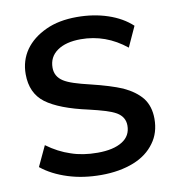

<svg xmlns="http://www.w3.org/2000/svg" viewBox="-82 -795 807 877"><g transform="rotate(-10 322.0 -356.0)"><path d="M318 9Q234 9 165 -13Q92 -36 43 -76L87 -170Q140 -131 196 -113Q250 -94 319 -94Q393 -94 434 -120Q474 -145 474 -193Q474 -233 437 -255Q418 -266 387 -275.5Q356 -285 313 -295Q180 -324 118 -370Q57 -416 57 -504Q57 -567 91 -616Q125 -664 188 -693Q248 -721 332 -721Q409 -721 475 -699Q541 -677 585 -636L542 -542Q448 -618 332 -618Q263 -618 223 -590Q183 -562 183 -512Q183 -471 219 -448Q236 -437 266.5 -427Q297 -417 340 -407Q431 -385 485 -362Q541 -336 571 -299Q601 -260 601 -202Q601 -137 567 -91Q532 -42 469 -17Q403 9 318 9Z"/></g></svg>

Font: PRinguin Sans
Style: Bold
Weight: 700
Designer: Vernon Adams
Foundry: Vernon Adams
Version: ""